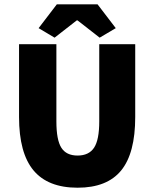

<svg xmlns="http://www.w3.org/2000/svg" viewBox="-20 -854 712 886"><path d="M67.9 -314V-649.9H240.2V-293.9Q240.2 -208 263.2 -172.1Q286.1 -136.2 337.9 -136.2Q390.1 -136.2 414.1 -172.4Q438 -208.5 438 -293.9V-649.9H604V-314Q604 -147 539.1 -67.4Q474.1 12.2 337.9 12.2Q201.2 12.2 134.5 -67.9Q67.9 -147.9 67.9 -314ZM158.2 -724.1 242.2 -834H430.2L514.2 -724.1L439.9 -680.2L337.9 -759.8H334L231.9 -680.2Z"/></svg>

Font: Source Sans Pro Black
Style: Regular
Weight: 900
Designer: Paul D. Hunt
Foundry: Adobe Systems Incorporated
Version: Version 2.020;PS 2.0;hotconv 1.0.86;makeotf.lib2.5.63406